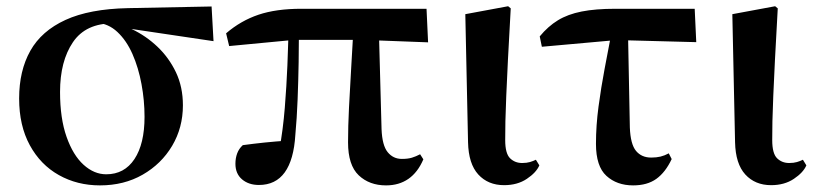

<svg xmlns="http://www.w3.org/2000/svg" viewBox="-20 -567 2568 604"><path d="M294.5 16.2Q222.9 16.2 165.1 -16.3Q107.3 -48.7 73.8 -110.2Q40.2 -171.8 40.2 -257.1Q40.2 -344.6 75.4 -407.2Q110.5 -469.7 186 -504.3Q261.4 -538.9 382.5 -541.4L645.6 -546.6L651.7 -437.5L363.8 -480.3L336.9 -493.5Q249.8 -494 209.4 -434.2Q168.9 -374.4 168.9 -277.8Q168.9 -194.4 189.4 -136.5Q209.8 -78.6 243 -48.6Q276.1 -18.7 314.2 -18.7Q371.3 -18.7 403 -66.6Q434.7 -114.5 434.7 -199.6Q434.7 -251.2 425.1 -302.6Q415.6 -354.1 396.8 -396.8Q378 -439.5 349.4 -466.3Q320.8 -493.2 283.2 -495.5L304.9 -504.5Q350.2 -496.4 394.6 -475.4Q439 -454.4 475.1 -420.2Q511.3 -385.9 533.4 -339.8Q555.4 -293.6 555.4 -235.7Q555.4 -165.4 521.5 -108.2Q487.5 -51.1 428.8 -17.5Q370.1 16.2 294.5 16.2Z M794.5 14.9Q762.3 14.9 741.4 -2.8Q720.6 -20.5 720.6 -51.8Q720.6 -69.5 726.1 -84.4Q731.6 -99.3 743.8 -110.4Q777.2 -114.9 811.4 -118.5Q845.7 -122 884.7 -124.7L858.8 -95.7Q870.4 -159.4 875.9 -227.7Q881.4 -296 884.1 -361.3Q886.8 -426.6 888.3 -482H920.5Q920.5 -431.1 919.5 -371.7Q918.5 -312.4 916.2 -253.3Q913.9 -194.3 909.1 -142.7Q904.4 -64.5 875.8 -24.8Q847.2 14.9 794.5 14.9ZM700.9 -422.1 691.3 -462.2Q737.5 -501.9 793.2 -520.7Q848.9 -539.4 927.8 -539.4H1321.8L1326.7 -433.8L1123.1 -441.5H905ZM1194.5 16.2Q1141.9 16.2 1108.4 -15.6Q1074.9 -47.4 1074.9 -119.3Q1074.9 -169 1077.9 -228.9Q1080.8 -288.8 1084.8 -353.8Q1088.7 -418.8 1092.2 -482H1171.6L1180.3 -160.9Q1182.3 -109.4 1199.6 -88.3Q1216.9 -67.1 1244.2 -67.1Q1263.2 -67.1 1275.7 -70.9Q1288.2 -74.7 1301.6 -81.7L1311.8 -65.8Q1294.4 -24.9 1264.8 -4.3Q1235.2 16.2 1194.5 16.2Z M1565.8 15.5Q1515.4 15.5 1484.6 -18.1Q1453.9 -51.7 1452.4 -119.2L1443.8 -522.4L1578.5 -547.4L1586.7 -540.7Q1581.3 -445.9 1577.9 -378.9Q1574.6 -311.9 1572.6 -265.3Q1570.6 -218.6 1569.9 -185.7Q1569.3 -152.8 1569.3 -126.4Q1569.3 -84 1584.6 -69.1Q1599.9 -54.2 1622.5 -54.2Q1636.7 -54.2 1647 -57.2Q1657.3 -60.2 1665.8 -64.5L1676.7 -46.8Q1667 -24.2 1637.4 -4.4Q1607.8 15.5 1565.8 15.5Z M1684.6 -419.9 1677.9 -452.5Q1704.1 -484.3 1735.1 -503.2Q1766.2 -522.2 1809.8 -530.8Q1853.3 -539.4 1915.8 -539.4H2165.4L2170.3 -434.4L1919.7 -441ZM1971.7 16.2Q1920.6 16.2 1887.7 -13.8Q1854.8 -43.7 1854.8 -114.6Q1854.8 -171.5 1862.8 -231.4Q1870.8 -291.4 1881.9 -350Q1892.9 -408.6 1902.8 -459.8H1955.7L1961.4 -165.9Q1963.4 -113.3 1980.8 -92.3Q1998.3 -71.3 2028.5 -71.3Q2044.8 -71.3 2057.9 -74.4Q2071 -77.6 2083.8 -84.6L2093 -66.6Q2073.4 -24.9 2044.7 -4.3Q2016.1 16.2 1971.7 16.2Z M2405.8 15.5Q2355.4 15.5 2324.6 -18.1Q2293.9 -51.7 2292.4 -119.2L2283.8 -522.4L2418.5 -547.4L2426.7 -540.7Q2421.3 -445.9 2417.9 -378.9Q2414.6 -311.9 2412.6 -265.3Q2410.6 -218.6 2409.9 -185.7Q2409.3 -152.8 2409.3 -126.4Q2409.3 -84 2424.6 -69.1Q2439.9 -54.2 2462.5 -54.2Q2476.7 -54.2 2487 -57.2Q2497.3 -60.2 2505.8 -64.5L2516.7 -46.8Q2507 -24.2 2477.4 -4.4Q2447.8 15.5 2405.8 15.5Z"/></svg>

Font: Noto Serif KR ExtraLight
Style: Regular
Weight: 200
Designer: Ryoko NISHIZUKA 西塚涼子 (kana & ideographs); Frank Grießhammer (Latin, Greek & Cyrillic); Wenlong ZHANG 张文龙 (bopomofo); San
Foundry: Adobe
Version: Version 2.002-H1;hotconv 1.1.0;makeotfexe 2.6.0